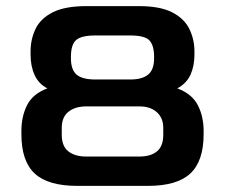

<svg xmlns="http://www.w3.org/2000/svg" viewBox="-20 -608 736 628"><path d="M233 0Q137 0 93.5 -40.5Q50 -81 50 -169V-180Q50 -227 68.5 -264Q87 -301 135 -319Q107 -333 93.5 -362Q80 -391 80 -429V-440Q80 -479 96 -513Q112 -547 152 -567.5Q192 -588 263 -588H434Q504 -588 543.5 -567.5Q583 -547 599.5 -513Q616 -479 616 -440V-429Q616 -392 603 -363.5Q590 -335 560 -319Q608 -301 627 -264Q646 -227 646 -180V-169Q646 -81 602.5 -40.5Q559 0 464 0ZM292 -348H406Q445 -348 464.5 -364Q484 -380 484 -417V-422Q484 -459 469 -475.5Q454 -492 406 -492H292Q246 -492 229 -477Q212 -462 212 -422V-417Q212 -380 230.5 -364Q249 -348 292 -348ZM262 -96H436Q473 -96 493.5 -113Q514 -130 514 -167V-190Q514 -222 493 -241Q472 -260 436 -260H262Q226 -260 204 -242.5Q182 -225 182 -190V-167Q182 -130 203.5 -113Q225 -96 262 -96Z"/></svg>

Font: Goldman
Style: Regular
Weight: 400
Designer: Jaikishan Patel
Version: Version 1.000; ttfautohint (v1.8.3)